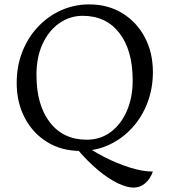

<svg xmlns="http://www.w3.org/2000/svg" viewBox="-20 -675 771 874"><path d="M588 179Q558 179 516 159Q474 139 426 99Q378 59 328 0L348 -27Q395 9 453.5 39Q512 69 570.5 87.5Q629 106 676 106Q663 141 640 160Q617 179 588 179ZM346 12Q260 12 194.5 -28.5Q129 -69 92.5 -139Q56 -209 56 -297Q56 -374 81.5 -439Q107 -504 152.5 -552.5Q198 -601 258 -628Q318 -655 386 -655Q472 -655 537.5 -614.5Q603 -574 639.5 -504.5Q676 -435 676 -347Q676 -273 651.5 -208Q627 -143 582 -93.5Q537 -44 477 -16Q417 12 346 12ZM375 -39Q437 -39 484 -74Q531 -109 557.5 -170Q584 -231 584 -309Q584 -446 523.5 -524.5Q463 -603 356 -603Q299 -603 251 -570Q203 -537 174.5 -476.5Q146 -416 146 -334Q146 -197 207 -118Q268 -39 375 -39Z"/></svg>

Font: Petrona
Style: Regular
Weight: 400
Designer: Ringo R. Seeber
Foundry: Ringo R. Seeber
Version: Version 2.001; ttfautohint (v1.8.3)